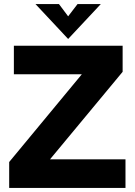

<svg xmlns="http://www.w3.org/2000/svg" viewBox="-20 -921 661 941"><path d="M25 -127 381 -557H48V-697H581V-569L225 -140H595V0H25ZM154 -901H269L314 -841L360 -901H474L314 -730Z"/></svg>

Font: Hanken Grotesk Black
Style: Regular
Weight: 900
Designer: Alfredo Marco Pradil
Foundry: Hanken Design Co.
Version: Version 3.014